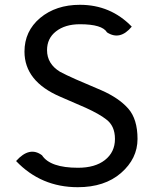

<svg xmlns="http://www.w3.org/2000/svg" viewBox="-20 -767 637 800"><path d="M304 13Q151 13 47 -96Q103 -159 155 -120Q189 -68 305 -68Q376 -68 417 -100Q459 -133 459 -188Q459 -243 422 -270Q394 -292 337 -318L231 -364Q82 -428 82 -552Q82 -637 147 -692Q213 -747 313 -747Q441 -747 529 -656Q480 -597 426 -632Q406 -666 313 -666Q251 -666 213 -636Q176 -607 176 -558Q176 -501 230 -468Q254 -455 297 -436L402 -391Q475 -359 514 -315Q553 -271 553 -188Q553 -106 484 -46Q416 13 304 13Z"/></svg>

Font: Swei Toothpaste CJK TC
Style: Regular
Weight: 400
Version: Version 1.0